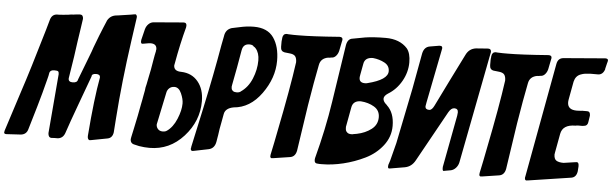

<svg xmlns="http://www.w3.org/2000/svg" viewBox="-128 -934 3532 1108"><g transform="rotate(5 1638.5 -380.0)"><path d="M19 -15 -66 -10Q-79 -10 -79 -19Q-79 -22 -77 -30L-2 -263Q39 -386 110 -629L127 -689Q136 -721 165 -723H175Q200 -724 233 -728Q237 -729 241.5 -729.5Q246 -730 251.5 -730.5Q257 -731 260 -731Q265 -732 275 -733Q285 -734 288 -734L298 -735Q317 -735 317 -711L316 -705Q312 -673 309 -657Q304 -624 297 -577Q289 -510 265 -363V-360Q265 -341 290 -341Q316 -341 319 -360L367 -485Q387 -536 392 -553Q422 -633 439 -673L455 -711L454 -710Q470 -742 503 -747L519 -749Q551 -753 593 -760L609 -763H612L616 -764Q624 -763 626 -749L625 -744V-742L606 -608Q572 -368 557 -157L551 -74Q546 -41 518 -36Q502 -33 470.5 -27Q439 -21 423 -18H421L417 -17Q406 -18 404 -34V-43Q421 -260 444 -383Q444 -401 421 -401Q395 -401 395 -384Q365 -301 333 -215Q295 -112 273 -46Q262 -15 232 -12H213Q208 -11 196 -11Q177 -11 176 -37L205 -381Q205 -393 200.5 -397Q196 -401 179 -401Q153 -401 150 -381Q149 -371 142 -345Q122 -265 98 -183L59 -51Q51 -19 19 -15Z M909 -456Q970 -454 1006 -410.5Q1042 -367 1042 -297Q1042 -182 961 -92.5Q880 -3 764 -3Q734 -3 704 -8L678 -14Q652 -18 652 -44Q652 -48 654 -56Q657 -73 665 -107Q682 -185 693 -247L699 -277Q699 -279 703 -299.5Q707 -320 709 -331L711 -348Q715 -362 722 -400Q724 -409 727.5 -427Q731 -445 733 -454L742 -507Q748 -543 753 -564L752 -562Q754 -570 754 -573Q754 -605 718 -605Q709 -605 705 -604H707L678 -599Q675 -598 670 -598Q662 -598 662 -612Q662 -618 663 -621L678 -682Q683 -701 696 -713.5Q709 -726 726 -727L895 -741H900Q915 -741 915 -724Q915 -717 914 -714Q888 -618 867 -500Q865 -492 865 -490Q865 -456 909 -456ZM856 -111 855 -110Q890 -134 911 -184.5Q932 -235 932 -275Q932 -300 917.5 -333Q903 -366 877 -366Q860 -366 848 -355.5Q836 -345 833 -328L796 -151V-152Q794 -144 794 -141Q794 -126 804 -115Q814 -104 831 -104Q848 -104 856 -111ZM711 -346 712 -348Q711 -347 711 -346Z M1104 -25 1020 -8Q1019 -8 1016.5 -7.5Q1014 -7 1012 -7Q1002 -7 1002 -21L1003 -22Q1003 -24 1003.5 -26Q1004 -28 1004 -31L1054 -261Q1097 -461 1126 -630L1136 -681Q1141 -722 1177 -733L1220 -742Q1263 -752 1304 -752Q1383 -752 1418.5 -701Q1454 -650 1454 -568Q1454 -468 1388 -376.5Q1322 -285 1227 -278Q1180 -269 1174 -235L1165 -186Q1157 -148 1152 -107V-108L1146 -72Q1139 -32 1104 -25ZM1227 -509 1207 -404V-402L1206 -399Q1206 -388 1207.5 -382.5Q1209 -377 1216 -371.5Q1223 -366 1237 -366Q1254 -366 1263 -375L1260 -373Q1302 -401 1324 -454Q1346 -507 1346 -560Q1346 -604 1324 -629L1326 -627Q1321 -634 1308 -641L1312 -639Q1305 -648 1287 -648Q1251 -648 1245 -611V-612Z M1578 -21 1480 -6H1477L1472 -5Q1463 -6 1463 -16Q1463 -22 1464 -26L1479 -98Q1484 -120 1492 -164Q1543 -417 1564 -569Q1564 -592 1555 -603.5Q1546 -615 1520 -617L1493 -620Q1470 -624 1470 -650V-681Q1470 -683 1470.5 -685.5Q1471 -688 1471 -689L1470 -687Q1472 -691 1472 -702Q1475 -726 1495 -727L1507 -726Q1517 -725 1537 -725H1564Q1643 -725 1801 -737Q1819 -737 1819 -724Q1819 -717 1818 -716L1806 -656Q1802 -639 1791.5 -627Q1781 -615 1768 -614H1766Q1762 -613 1759 -613Q1757 -613 1756 -612H1750Q1749 -611 1747 -611L1748 -612Q1703 -605 1696 -564L1676 -458Q1666 -402 1654 -328Q1640 -239 1614 -61Q1607 -26 1578 -21Z M1737 3Q1720 3 1720 -17Q1720 -23 1721 -27Q1767 -200 1791 -359Q1799 -415 1816.5 -526Q1834 -637 1842 -693Q1849 -730 1877 -733Q1896 -737 1947 -746H1946Q1998 -754 2067 -754Q2149 -754 2193 -705Q2215 -678 2215 -625Q2215 -568 2185.5 -516Q2156 -464 2108 -435Q2085 -420 2085 -404Q2085 -389 2101 -374L2108 -368H2107Q2151 -328 2151 -251Q2151 -188 2111.5 -137Q2072 -86 2011.5 -56.5Q1951 -27 1886.5 -11.5Q1822 4 1764 4H1750Q1742 4 1737 3ZM1951 -593 1938 -523 1939 -525Q1937 -521 1937 -512Q1937 -483 1970 -483Q1979 -483 1985 -485Q2101 -514 2101 -564Q2101 -596 2071.5 -612Q2042 -628 2004 -632Q1957 -632 1951 -593ZM1904 -337 1883 -223Q1883 -211 1884.5 -204Q1886 -197 1894 -190Q1902 -183 1918 -183Q1925 -183 1931 -185L1949 -188Q1998 -198 2032.5 -224.5Q2067 -251 2067 -294Q2067 -334 2033.5 -354Q2000 -374 1956 -377Q1911 -377 1904 -337Z M2677 -716 2553 -75Q2549 -57 2537 -43.5Q2525 -30 2509 -26L2475 -20Q2473 -20 2470 -19Q2469 -18 2468 -18Q2460 -18 2460 -32V-41L2517 -343Q2519 -359 2519 -362Q2519 -384 2497 -384Q2479 -384 2464 -358Q2437 -310 2383 -212Q2329 -114 2302 -66Q2281 -27 2242 -20L2160 -6Q2158 -6 2155.5 -5.5Q2153 -5 2152 -5Q2145 -5 2145 -16Q2145 -23 2146 -27V-26L2154 -50L2181 -155L2246 -475Q2272 -613 2284 -682Q2292 -722 2326 -727L2379 -736Q2386 -736 2389 -735.5Q2392 -735 2394.5 -732Q2397 -729 2397 -723Q2397 -720 2395 -712L2334 -404Q2330 -384 2330 -381Q2330 -362 2353 -362H2354Q2355 -362 2356 -363H2357L2356 -362Q2370 -365 2382 -390Q2407 -441 2457.5 -543.5Q2508 -646 2534 -697Q2552 -734 2591 -739L2657 -744H2663Q2679 -744 2679 -726Q2679 -724 2677 -716Z M2789 -21 2691 -6H2688L2683 -5Q2674 -6 2674 -16Q2674 -22 2675 -26L2690 -98Q2695 -120 2703 -164Q2754 -417 2775 -569Q2775 -592 2766 -603.5Q2757 -615 2731 -617L2704 -620Q2681 -624 2681 -650V-681Q2681 -683 2681.5 -685.5Q2682 -688 2682 -689L2681 -687Q2683 -691 2683 -702Q2686 -726 2706 -727L2718 -726Q2728 -725 2748 -725H2775Q2854 -725 3012 -737Q3030 -737 3030 -724Q3030 -717 3029 -716L3017 -656Q3013 -639 3002.5 -627Q2992 -615 2979 -614H2977Q2973 -613 2970 -613Q2968 -613 2967 -612H2961Q2960 -611 2958 -611L2959 -612Q2914 -605 2907 -564L2887 -458Q2877 -402 2865 -328Q2851 -239 2825 -61Q2818 -26 2789 -21Z M3205 -44 2955 -6H2952L2947 -5Q2938 -6 2938 -18Q2938 -25 2939 -26Q2992 -316 3061 -689Q3067 -724 3098 -727H3097L3340 -747Q3356 -747 3356 -736Q3356 -733 3354 -725V-726L3353 -723Q3347 -699 3344 -686H3345Q3335 -653 3308 -651H3262Q3243 -650 3231.5 -648.5Q3220 -647 3205.5 -641.5Q3191 -636 3182 -625Q3173 -614 3169 -597Q3163 -561 3149 -489L3150 -491Q3148 -487 3148 -476Q3148 -432 3202 -432L3225 -433Q3228 -434 3233 -434H3263Q3280 -434 3280 -410L3274 -371Q3271 -349 3249 -348Q3246 -347 3242 -347H3217Q3210 -347 3202 -345Q3128 -345 3118 -290L3097 -176V-174L3096 -170Q3096 -143 3110 -134Q3124 -125 3152 -125L3220 -135H3223L3228 -136Q3240 -136 3240 -113L3238 -84Q3233 -49 3205 -44Z"/></g></svg>

Font: Bangerz Fix
Style: Regular
Weight: 400
Designer: vernon adams
Foundry: Vernon Adams
Version: Version 2.10;December 28, 2023;FontCreator 13.0.0.2683 64-bi